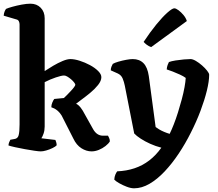

<svg xmlns="http://www.w3.org/2000/svg" viewBox="-20 -820 1179 1040"><path d="M201 0Q190 0 166.5 -3.5Q143 -7 115 -12Q87 -17 62.5 -22.5Q38 -28 26 -32Q26 -40 29.5 -49Q33 -58 36 -63L58 -67Q76 -69 81 -87.5Q86 -106 86 -146V-688Q86 -697 82 -705Q78 -713 68 -715L0 -735Q1 -749 5.5 -759Q10 -769 13 -772Q24 -777 47.5 -783.5Q71 -790 97.5 -795Q124 -800 145 -800Q179 -800 200.5 -778Q222 -756 222 -721V-435Q243 -449 268.5 -464Q294 -479 319 -489.5Q344 -500 361 -500Q383 -500 411.5 -491Q440 -482 467 -467.5Q494 -453 511.5 -435.5Q529 -418 529 -402Q529 -382 511 -359.5Q493 -337 468 -316.5Q443 -296 421 -280Q399 -264 392 -258Q398 -256 407 -248Q416 -240 428 -221L484 -121Q494 -103 507.5 -94Q521 -85 538 -85H565Q567 -81 571 -73Q575 -65 575 -54Q568 -42 551.5 -29Q535 -16 515 -8Q495 0 476 0Q448 0 421 -17Q394 -34 377 -70L314 -194Q304 -210 293.5 -219Q283 -228 274 -232.5Q265 -237 258 -239Q258 -252 263.5 -265Q269 -278 274 -284L326 -289Q333 -295 343 -305.5Q353 -316 363.5 -327Q374 -338 381 -347.5Q388 -357 388 -361Q388 -365 381.5 -373.5Q375 -382 365 -390.5Q355 -399 345 -405Q335 -411 327 -411Q313 -411 282 -400.5Q251 -390 222 -375V-135Q222 -114 216 -96.5Q210 -79 204 -71L280 -62Q282 -58 284.5 -49.5Q287 -41 287 -33Q281 -26 264.5 -18Q248 -10 230.5 -5Q213 0 201 0Z M706 200Q689 200 666.5 191.5Q644 183 625 172Q606 161 599 153Q600 137 605 125.5Q610 114 615 108Q665 106 708.5 91.5Q752 77 788.5 49Q825 21 854 -20Q823 -28 794 -41Q765 -54 742 -69Q719 -84 707 -97L656 -356Q652 -376 644.5 -394.5Q637 -413 618 -422L580 -439Q580 -450 584 -459.5Q588 -469 591 -474Q601 -480 621.5 -486Q642 -492 663.5 -496Q685 -500 699 -500Q735 -500 757 -478Q779 -456 786 -408L823 -132Q829 -127 841.5 -119.5Q854 -112 869.5 -105.5Q885 -99 899 -95Q909 -115 921 -145.5Q933 -176 944 -211Q955 -246 964.5 -281.5Q974 -317 979.5 -347.5Q985 -378 986 -398Q974 -407 954.5 -416Q935 -425 915.5 -432.5Q896 -440 883 -444Q884 -457 888 -468Q892 -479 895 -484Q909 -489 931 -492.5Q953 -496 975.5 -498Q998 -500 1012 -500Q1024 -500 1041 -490Q1058 -480 1074.5 -465.5Q1091 -451 1102 -437Q1113 -423 1113 -415Q1113 -380 1100.5 -329Q1088 -278 1066 -219.5Q1044 -161 1014 -102Q984 -42 948 12Q912 66 872 108.5Q832 151 790 175.5Q748 200 706 200ZM799 -565Q786 -569 775 -577.5Q764 -586 758 -593Q793 -646 826.5 -687Q860 -728 886.5 -751.5Q913 -775 924 -775Q933 -775 947 -764.5Q961 -754 974 -738.5Q987 -723 992 -706Z"/></svg>

Font: Texturina Medium 12pt
Style: Bold
Weight: 700
Version: Version 1.002